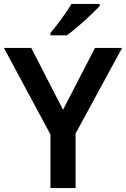

<svg xmlns="http://www.w3.org/2000/svg" viewBox="-20 -958 642 978"><path d="M488 -928V-938H344C318 -893 268 -827 237 -790V-778H320C370 -813 455 -891 488 -928ZM301 -399 139 -714H0L237 -273V0H365V-278L602 -714H464Z"/></svg>

Font: Noto Sans Myanmar SemiBold
Style: Regular
Weight: 600
Designer: Monotype Design Team
Foundry: Monotype Imaging Inc.
Version: Version 2.107